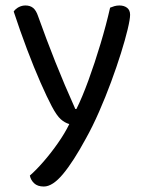

<svg xmlns="http://www.w3.org/2000/svg" viewBox="-20 -491 529 701"><path d="M169 -103Q152 -135 128 -189.5Q104 -244 78.5 -311.5Q53 -379 30 -449Q37 -459 48.5 -465Q60 -471 73 -471Q90 -471 101 -462Q112 -453 119 -432Q149 -348 182 -265Q215 -182 255 -93H259Q280 -135 303 -198Q326 -261 347 -331Q368 -401 382 -463Q389 -466 397.5 -468.5Q406 -471 416 -471Q433 -471 444 -462.5Q455 -454 455 -437Q455 -421 446 -383.5Q437 -346 421.5 -296.5Q406 -247 385.5 -191.5Q365 -136 341.5 -82.5Q318 -29 294 14Q248 99 210 144.5Q172 190 140 190Q117 190 104.5 178Q92 166 89 150Q111 131 138.5 99.5Q166 68 191.5 31.5Q217 -5 233 -38Q216 -43 201.5 -56Q187 -69 169 -103Z"/></svg>

Font: Baloo Bhaijaan 2
Style: Regular
Weight: 400
Designer: Sanskriti Dholi, Noopur Datye and Ek Type
Foundry: Ek Type
Version: Version 1.701